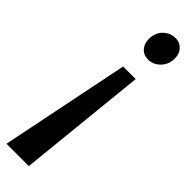

<svg xmlns="http://www.w3.org/2000/svg" viewBox="-300 -743 869 869"><g transform="rotate(45 134.5 -308.0)"><path d="M143.5 131H0.5L126.5 -489.5H207ZM266.5 -678Q265.5 -640.5 241 -616Q216.5 -591.5 184 -591.5Q154 -591.5 136.8 -612Q119.5 -632.5 120.5 -662.5Q121.5 -701 145.8 -724.8Q170 -748.5 206 -748.5Q231.5 -748.5 249.5 -728.8Q267.5 -709 266.5 -678Z"/></g></svg>

Font: Merriweather 28pt
Style: Bold Italic
Weight: 700
Italic angle: -7.8°
Version: Version 2.101